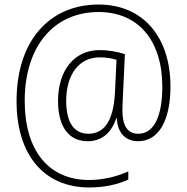

<svg xmlns="http://www.w3.org/2000/svg" viewBox="-20 -732 823 847"><path d="M732 -350C732 -569 611 -712 415 -712C199 -712 53 -553 53 -286C53 -52 171 95 374 95C440 95 499 82 546 60V24C497 47 433 62 373 62C192 62 89 -71 89 -287C89 -527 217 -679 415 -679C592 -679 696 -551 696 -350C696 -220 660 -142 590 -142C542 -142 520 -178 520 -245C520 -269 522 -301 523 -324L531 -493C501 -503 461 -511 419 -511C309 -511 236 -423 236 -287C236 -172 284 -109 367 -109C423 -109 470 -140 493 -211H495C498 -148 532 -109 589 -109C685 -109 732 -209 732 -350ZM272 -287C272 -405 330 -479 419 -479C448 -479 473 -475 494 -468L487 -321C480 -197 439 -142 370 -142C305 -142 272 -194 272 -287Z"/></svg>

Font: Noto Sans Thai Looped SemiCondensed ExtraLight
Style: Regular
Weight: 200
Width: 4
Designer: Sasikarn Vongin, Ben Mitchell
Foundry: The Fontpad Ltd
Version: Version 1.001